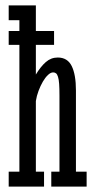

<svg xmlns="http://www.w3.org/2000/svg" viewBox="-20 -691 353 711"><path d="M112.8 -524.9V-415Q130.4 -444.3 149.7 -461.2Q168.9 -478 193.8 -478Q230 -478 245.6 -446.3Q261.2 -414.6 261.2 -356V-55.2H300.8V0H169.9V-55.2H200.2V-336.9Q200.2 -363.8 199 -380.4Q197.8 -397 194.8 -406.5Q191.9 -416 187.5 -419.4Q183.1 -422.9 176.8 -422.9Q167.5 -422.9 157.5 -413.3Q147.5 -403.8 138.7 -388.7Q129.9 -373.5 122.8 -354.7Q115.7 -335.9 112.8 -316.9V-55.2H143.1V0H12.2V-55.2H51.8V-524.9H12.2V-576.2H51.8V-616.2H12.2V-670.9H112.8V-576.2H180.2V-524.9Z"/></svg>

Font: Stint Ultra Condensed
Style: Regular
Weight: 400
Width: 1
Designer: Astigmatic (AOETI)
Foundry: Astigmatic (AOETI)
Version: Version 1.000